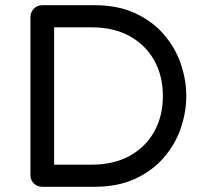

<svg xmlns="http://www.w3.org/2000/svg" viewBox="-20 -718 791 738"><path d="M142 0Q123 0 110 -13Q97 -26 97 -45V-652Q97 -671 110 -684.5Q123 -698 142 -698H343Q433 -698 499 -667.5Q565 -637 609 -586.5Q653 -536 674.5 -474Q696 -412 696 -349Q696 -286 674.5 -224Q653 -162 609 -111.5Q565 -61 499 -30.5Q433 0 343 0ZM188 -85H332Q416 -85 477.5 -118.5Q539 -152 572.5 -211.5Q606 -271 606 -349Q606 -427 572.5 -486.5Q539 -546 477.5 -579.5Q416 -613 332 -613H188Z"/></svg>

Font: Varela Round
Style: Regular
Weight: 400
Designer: Joe Prince, Avraham Cornfeld
Foundry: Joe Prince, Avraham Cornfeld
Version: Version 3.010; ttfautohint (v1.8.4.7-5d5b)